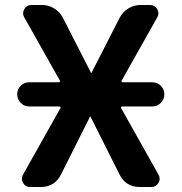

<svg xmlns="http://www.w3.org/2000/svg" viewBox="-20 -750 728 770"><path d="M97 -323Q77 -323 63 -337.5Q49 -352 49 -372Q49 -392 63 -406Q77 -420 97 -420H216Q219 -420 220.5 -422.5Q222 -425 220 -427L77 -681Q68 -697 77.5 -713.5Q87 -730 106 -730H149Q175 -730 197.5 -716Q220 -702 232 -679L345 -458Q345 -457 346 -457Q347 -457 347 -458L460 -679Q472 -702 494.5 -716Q517 -730 543 -730H582Q601 -730 610.5 -713.5Q620 -697 611 -681L468 -427Q466 -425 467.5 -422.5Q469 -420 472 -420H591Q611 -420 625 -406Q639 -392 639 -372Q639 -352 625 -337.5Q611 -323 591 -323H470Q467 -323 465.5 -320.5Q464 -318 466 -316L616 -49Q625 -33 615.5 -16.5Q606 0 587 0H541Q484 0 459 -51L343 -282Q343 -283 342 -283Q341 -283 341 -282L225 -51Q200 0 143 0H101Q82 0 72.5 -16.5Q63 -33 72 -49L222 -316Q224 -318 222.5 -320.5Q221 -323 218 -323Z"/></svg>

Font: Rounded Mplus 1c Bold
Style: Bold
Weight: 700
Version: Version 1.059.20150529